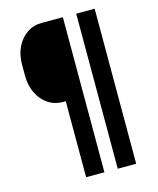

<svg xmlns="http://www.w3.org/2000/svg" viewBox="-142 -898 984 1196"><g transform="rotate(-15 350.0 -300.0)"><path d="M585 -800V200H466V-800ZM58 -510V-580Q58 -644 82 -693.5Q106 -743 148 -771.5Q190 -800 243 -800H380V200H262V-290H243Q190 -290 148 -318.5Q106 -347 82 -396.5Q58 -446 58 -510Z"/></g></svg>

Font: Martian Mono SemiExpanded SemiBold
Style: Regular
Weight: 600
Monospace: yes
Version: Version 0.930